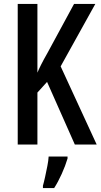

<svg xmlns="http://www.w3.org/2000/svg" viewBox="-20 -734 511 975"><path d="M471 0H360L219 -318L170 -264V0H70V-714H170V-365Q176 -380 188.5 -405Q201 -430 221 -465L356 -714H464L288 -397ZM323 71Q312 108 293.5 149Q275 190 255 221H198V209Q203 192 209 164.5Q215 137 220.5 109Q226 81 227 61H323Z"/></svg>

Font: Noto Sans Lao UI ExtCond Med
Style: Regular
Weight: 500
Width: 2
Designer: Monotype Design Team
Foundry: Monotype Imaging Inc.
Version: Version 2.000; ttfautohint (v1.8.4.7-5d5b)